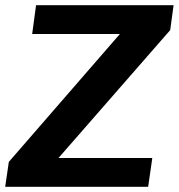

<svg xmlns="http://www.w3.org/2000/svg" viewBox="-38 -720 689 740"><path d="M-4 -96 497 -673 563 -589H86L101 -700H631L618 -604L114 -27L47 -111H549L533 0H-18Z"/></svg>

Font: Pathway Extreme 28pt
Style: Bold Italic
Weight: 700
Italic angle: -8°
Designer: Eduardo Rodriguez Tunni
Foundry: Eduardo Rodriguez Tunni
Version: Version 1.001;gftools[0.9.26]